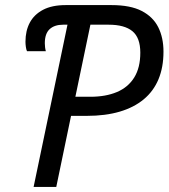

<svg xmlns="http://www.w3.org/2000/svg" viewBox="-20 -734 662 754"><path d="M112 0 245 -637H228Q194 -637 175 -619.5Q156 -602 156 -564Q156 -557 157 -548.5Q158 -540 160 -533H86Q83 -539 81.5 -550Q80 -561 80 -570Q80 -613 97 -645Q114 -677 149 -695.5Q184 -714 238 -714H418Q492 -714 536.5 -691Q581 -668 601.5 -627Q622 -586 622 -531Q622 -470 602.5 -423Q583 -376 544.5 -344Q506 -312 450 -295.5Q394 -279 321 -279H259L201 0ZM335 -354Q395 -354 439 -372.5Q483 -391 507 -429.5Q531 -468 531 -527Q531 -586 500 -611.5Q469 -637 407 -637H335L276 -354Z"/></svg>

Font: Noto Sans Display
Style: Italic
Weight: 400
Italic angle: -12°
Designer: Monotype Design Team
Foundry: Monotype Imaging Inc.
Version: Version 2.003